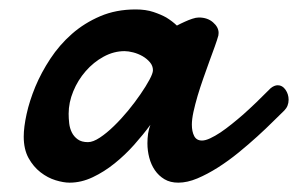

<svg xmlns="http://www.w3.org/2000/svg" viewBox="-20 -375 632 407"><path d="M244.1 -266.6Q221.2 -266.6 199.7 -254.9Q178.2 -243.2 161.6 -224.1Q145 -205.1 135.3 -181.4Q125.5 -157.7 125.5 -133.8Q125.5 -124 126.7 -113.5Q127.9 -103 132.3 -94.2Q136.7 -85.4 144.8 -79.6Q152.8 -73.7 166.5 -73.7Q177.2 -73.7 191.7 -83.3Q206.1 -92.8 221.4 -107.7Q236.8 -122.6 251.5 -140.4Q266.1 -158.2 277.8 -175.3Q289.6 -192.4 296.9 -206.1Q304.2 -219.7 304.2 -226.1Q304.2 -235.4 297.9 -242.9Q291.5 -250.5 282.2 -255.9Q272.9 -261.2 262.5 -263.9Q252 -266.6 244.1 -266.6ZM582.5 -140.6Q573.7 -132.3 559.1 -117.7Q544.4 -103 525.6 -85.9Q506.8 -68.8 485.6 -51.5Q464.4 -34.2 442.1 -20Q419.9 -5.9 398.4 3.2Q377 12.2 357.9 12.2Q340.8 12.2 328.6 4.9Q316.4 -2.4 308.3 -14.2Q300.3 -25.9 296.4 -40.8Q292.5 -55.7 292.5 -71.3Q292.5 -81.5 293.9 -91.6Q295.4 -101.6 298.8 -110.4Q283.7 -89.8 264.4 -68.1Q245.1 -46.4 222.9 -28.6Q200.7 -10.7 176.5 0.7Q152.3 12.2 127.4 12.2Q114.7 12.2 97.9 7.1Q81.1 2 65.9 -9.8Q50.8 -21.5 40.5 -40Q30.3 -58.6 30.3 -85.4Q30.3 -105.5 36.4 -133.3Q42.5 -161.1 54.9 -191.2Q67.4 -221.2 86.7 -250.5Q106 -279.8 132.3 -303Q158.7 -326.2 192.4 -340.6Q226.1 -355 267.6 -355Q289.1 -355 305.2 -349.6Q321.3 -344.2 332.5 -337.9Q345.2 -330.1 355 -320.8Q363.3 -325.2 372.1 -329.1Q379.4 -332.5 387.5 -335.2Q395.5 -337.9 401.4 -337.9Q419.9 -337.9 431.6 -327.6Q443.4 -317.4 443.4 -305.2Q443.4 -301.8 442.9 -299.8Q440.4 -290.5 435.3 -276.4Q430.2 -262.2 423.8 -244.9Q417.5 -227.5 410.9 -208.7Q404.3 -189.9 398.9 -171.9Q393.6 -153.8 390.1 -137.9Q386.7 -122.1 386.7 -110.8Q386.7 -96.2 391.6 -86.7Q396.5 -77.1 408.2 -77.1Q415.5 -77.1 425.5 -81.8Q435.5 -86.4 447.3 -94.2Q459 -102.1 471.4 -112.1Q483.9 -122.1 495.6 -132.3Q522.9 -156.7 553.7 -188Q561.5 -194.3 568.8 -194.3Q578.6 -194.3 585.2 -184.8Q591.8 -175.3 591.8 -163.6Q591.8 -149.9 582.5 -140.6Z"/></svg>

Font: Damion
Style: Regular
Weight: 400
Foundry: vernon adams
Version: Version 1.000